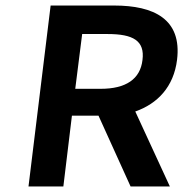

<svg xmlns="http://www.w3.org/2000/svg" viewBox="-20 -674 662 694"><path d="M369 -551C461 -551 504 -527 495 -457C487 -388 435 -353 344 -353H252L277 -551ZM469 -271C549 -299 608 -360 620 -458C638 -605 536 -654 393 -654H163L83 0H209L240 -256H336L452 0H594Z"/></svg>

Font: Falling Sky
Style: MedObl
Weight: 500
Designer: Paul D. Hunt
Foundry: Adobe Systems Incorporated
Version: Version 1.02